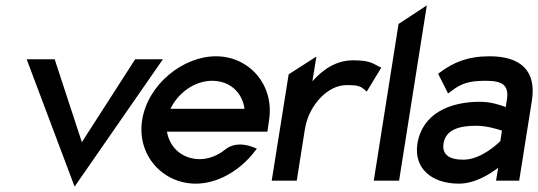

<svg xmlns="http://www.w3.org/2000/svg" viewBox="-20 -671 1998 713"><path d="M79 -451 257 22 585 -451H482L284 -143L183 -451Z M508 -226C487 -95 584 11 707 11C788 11 871 -37 926 -109L934 -119L924 -123C923 -123 863 -152 818 -117C790 -94 756 -80 722 -80C658 -80 610 -122 600 -182H973L979 -224C1000 -356 905 -462 782 -462C659 -462 529 -357 508 -226ZM613 -267C642 -327 703 -371 768 -371C833 -371 880 -328 888 -267Z M989 0H1082L1112 -190C1120 -241 1144 -281 1171 -309C1196 -334 1228 -355 1268 -355C1312 -355 1319 -350 1334 -338L1342 -331L1396 -420L1387 -424C1362 -437 1350 -447 1291 -447C1228 -447 1179 -413 1140 -369L1155 -461L1052 -395Z M1368 0H1462L1565 -651L1460 -582Z M1530 -137C1516 -46 1583 11 1684 11C1744 11 1800 -25 1830 -48L1822 0H1908L1955 -296C1973 -407 1915 -462 1798 -462C1716 -462 1664 -439 1615 -403L1607 -397L1644 -324L1655 -332C1694 -363 1726 -371 1784 -371C1849 -371 1871 -353 1862 -298L1858 -273C1839 -281 1803 -293 1762 -293C1651 -293 1548 -250 1530 -137ZM1627 -138C1635 -189 1684 -204 1748 -204C1789 -204 1828 -191 1844 -186L1838 -147C1826 -135 1765 -78 1701 -78C1648 -78 1621 -97 1627 -138Z"/></svg>

Font: Charger Pro
Style: ExBdNarObl
Weight: 400
Designer: Jasper
Foundry: Cannot Into Space Fonts
Version: Version 1.09